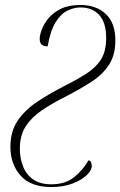

<svg xmlns="http://www.w3.org/2000/svg" viewBox="-20 -744 485 774"><path d="M187 10Q104 10 63 -36Q22 -82 22 -152Q22 -215 51.5 -258Q81 -301 129 -333Q177 -365 233 -394Q289 -422 328 -447Q367 -472 387.5 -505Q408 -538 408 -591Q408 -652 380.5 -683Q353 -714 304 -714Q279 -714 252.5 -701.5Q226 -689 204.5 -655Q183 -621 172 -557Q158 -557 149 -563.5Q140 -570 140 -588Q140 -602 148.5 -625Q157 -648 175.5 -670.5Q194 -693 225.5 -708.5Q257 -724 304 -724Q367 -724 406 -688Q445 -652 445 -581Q445 -521 418.5 -481.5Q392 -442 347.5 -413.5Q303 -385 249 -357Q191 -328 149 -299.5Q107 -271 83.5 -234.5Q60 -198 60 -144Q60 -106 73 -73Q86 -40 114 -20.5Q142 -1 187 -1Q243 -1 278.5 -29.5Q314 -58 337 -98Q345 -96 347.5 -88.5Q350 -81 350 -75Q350 -58 329.5 -38Q309 -18 272 -4Q235 10 187 10Z"/></svg>

Font: Noto Serif Display Condensed ExtraLight
Style: Italic
Weight: 200
Width: 3
Italic angle: -12°
Designer: Monotype Design Team
Foundry: Monotype Imaging Inc.
Version: Version 2.009